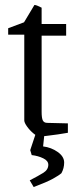

<svg xmlns="http://www.w3.org/2000/svg" viewBox="-20 -542 315 775"><path d="M139 9Q130 9 115 -3.5Q100 -16 89 -31.5Q78 -47 78 -56V-402H13V-428L77 -452L119 -522Q127 -522 148 -511V-445H247V-398H148V-91Q148 -65 153 -55.5Q158 -46 171 -46L254 -44V-6Q238 -3 213.5 0.5Q189 4 167.5 6.5Q146 9 139 9ZM116 213 100 186Q135 168 155 155.5Q175 143 175 123Q175 107 154.5 97Q134 87 108 84L102 64L127 -11L160 -8L154 49Q187 53 213 71.5Q239 90 239 114Q239 137 228 157Q218 166 193.5 179.5Q169 193 116 213Z"/></svg>

Font: Grenze Gotisch Light
Style: Regular
Weight: 300
Designer: Renata Polastri
Foundry: Omnibus-Type
Version: Version 1.001